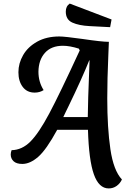

<svg xmlns="http://www.w3.org/2000/svg" viewBox="-20 -894 744 1074"><path d="M472 -168H300Q239 -56 193.5 -16.5Q148 23 105 23Q72 23 56 8Q40 -7 40 -30Q40 -42 45 -54Q103 -55 150 -102Q197 -149 255.5 -259Q314 -369 426 -612L421 -622Q370 -638 332 -638Q267 -638 231.5 -598.5Q196 -559 195 -493Q195 -436 224 -390Q202 -376 174 -376Q131 -376 107 -408Q83 -440 83 -490Q83 -540 109.5 -586Q136 -632 188 -661Q240 -690 312 -690Q342 -690 442 -676Q550 -660 589 -660L586 -586Q580 -450 580 -344Q580 -179 597.5 -59.5Q615 60 662 110Q652 132 632.5 146Q613 160 588 160Q533 160 505 81Q477 2 472 -168ZM481 -556H479Q440 -458 362 -297Q356 -285 349 -270.5Q342 -256 334 -239H471Q471 -306 481 -556ZM348 -829Q348 -859 370 -874L604 -785L596 -742L481 -748Q422 -751 385 -767.5Q348 -784 348 -829Z"/></svg>

Font: Sansita SW
Style: Italic
Weight: 400
Italic angle: -11°
Designer: Pablo Cosgaya
Foundry: Omnibus-Type
Version: Version 1.000